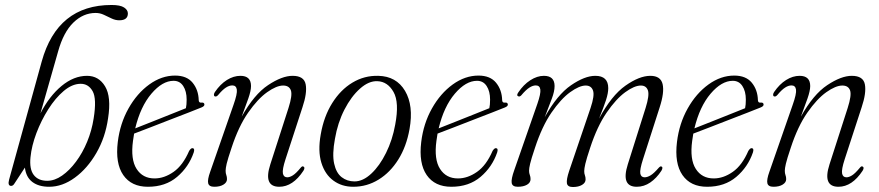

<svg xmlns="http://www.w3.org/2000/svg" viewBox="-20 -742 3528 771"><path d="M213.5 -536 142.5 -287Q178 -356 227.2 -396.8Q276.5 -437.5 329.5 -437.5Q376.5 -437.5 402 -395.2Q427.5 -353 414 -267Q403 -190 367 -127.8Q331 -65.5 280.8 -28.8Q230.5 8 177.5 8Q135.5 8 110 -11.2Q84.5 -30.5 80 -69L38 -5Q32.5 4.5 24.5 4.5Q10 4 16.5 -20.5L147.5 -495Q210.5 -722 428 -722Q463 -722 478.2 -712Q493.5 -702 493.5 -688Q493.5 -660.5 459 -660.5Q443.5 -660.5 428.2 -667.8Q413 -675 397.2 -682.5Q381.5 -690 364 -690Q314.5 -690 274.8 -651.5Q235 -613 213.5 -536ZM303 -405.5Q269.5 -405 236 -376.8Q202.5 -348.5 174 -303.5Q145.5 -258.5 126.2 -207.5Q107 -156.5 102.5 -111Q97.5 -63 115.5 -39.5Q133.5 -16 169.5 -16Q199.5 -16 229.2 -36.8Q259 -57.5 285.2 -92.8Q311.5 -128 330 -172.8Q348.5 -217.5 356 -266Q369 -345.5 352 -375.8Q335 -406 303 -405.5Z M758 -130Q738 -71.5 691.2 -31.8Q644.5 8 574 8Q507.5 8 475 -39Q442.5 -86 453 -172Q462 -246 496 -306.5Q530 -367 579.5 -402.8Q629 -438.5 683 -438.5Q730 -438.5 753.5 -409.8Q777 -381 778 -339.5Q778.5 -328.5 789.5 -330Q798.5 -331 800.5 -324.5Q803 -316 789 -310.5Q772 -303.5 737.8 -290.2Q703.5 -277 662.2 -261Q621 -245 582.5 -230Q544 -215 518.5 -205.5Q516 -191 514 -176Q504 -102 528.5 -63.8Q553 -25.5 600.5 -25.5Q639.5 -25.5 677 -51.8Q714.5 -78 739.5 -136Q747 -148 753.5 -147Q763 -146 758 -130ZM677 -417.5Q632 -417.5 588 -365.8Q544 -314 523 -226.5Q551 -237.5 589.5 -252.8Q628 -268 665.2 -283Q702.5 -298 726.5 -307.5Q729.5 -320.5 729.5 -342Q729.5 -375.5 715.8 -396.5Q702 -417.5 677 -417.5Z M843 -355Q839 -356 839 -361.2Q839 -366.5 843 -372.5Q864.5 -404 891.2 -420.8Q918 -437.5 945.5 -437.5Q988 -437.5 988 -396.5Q988 -377.5 977 -346.2Q966 -315 950.5 -273.5Q1000.5 -363 1056.5 -400.2Q1112.5 -437.5 1155 -437.5Q1201 -437.5 1207.5 -403.2Q1214 -369 1194.5 -311L1126.5 -102.5Q1113 -61 1116 -45.5Q1119 -30 1133.5 -30Q1143.5 -30 1156 -37.8Q1168.5 -45.5 1187.5 -68.5Q1193.5 -76 1198 -73.5Q1206.5 -70 1198.5 -56.5Q1156 8 1101.5 8Q1036.5 8 1065.5 -82L1138.5 -308.5Q1155 -360 1148 -379.2Q1141 -398.5 1117 -398.5Q1090.5 -398.5 1052.8 -371.8Q1015 -345 976.5 -289.8Q938 -234.5 910 -149Q894.5 -103 890.2 -84.5Q886 -66 886 -56.5Q886 -46 888.8 -39Q891.5 -32 891.5 -22.5Q891.5 -9.5 877.5 -0.8Q863.5 8 840.5 8Q819.5 8 816 -6Q812.5 -20 824 -52L917.5 -320.5Q933.5 -365.5 931 -382.2Q928.5 -399 913 -399Q900.5 -399 887 -390.2Q873.5 -381.5 856 -360.5Q849 -352.5 843 -355Z M1499 -437.5Q1571.5 -436 1606.5 -377Q1641.5 -318 1624.5 -223.5Q1612 -153.5 1579.5 -101.5Q1547 -49.5 1500.2 -20.8Q1453.5 8 1398.5 8Q1352.5 8 1318.8 -16.8Q1285 -41.5 1270.5 -88.5Q1256 -135.5 1268 -202.5Q1280.5 -274.5 1314 -328Q1347.5 -381.5 1395.2 -410.2Q1443 -439 1499 -437.5ZM1403.5 -13.5Q1437.5 -13.5 1471 -44.8Q1504.5 -76 1530.2 -128Q1556 -180 1567 -241.5Q1584 -331 1560.2 -372.8Q1536.5 -414.5 1495.5 -416Q1461 -417.5 1425.8 -386.2Q1390.5 -355 1363.2 -302Q1336 -249 1325 -184.5Q1313.5 -122.5 1321.8 -85Q1330 -47.5 1352 -30.5Q1374 -13.5 1403.5 -13.5Z M1976.5 -130Q1956.5 -71.5 1909.8 -31.8Q1863 8 1792.5 8Q1726 8 1693.5 -39Q1661 -86 1671.5 -172Q1680.5 -246 1714.5 -306.5Q1748.5 -367 1798 -402.8Q1847.5 -438.5 1901.5 -438.5Q1948.5 -438.5 1972 -409.8Q1995.5 -381 1996.5 -339.5Q1997 -328.5 2008 -330Q2017 -331 2019 -324.5Q2021.5 -316 2007.5 -310.5Q1990.5 -303.5 1956.2 -290.2Q1922 -277 1880.8 -261Q1839.5 -245 1801 -230Q1762.5 -215 1737 -205.5Q1734.5 -191 1732.5 -176Q1722.5 -102 1747 -63.8Q1771.5 -25.5 1819 -25.5Q1858 -25.5 1895.5 -51.8Q1933 -78 1958 -136Q1965.5 -148 1972 -147Q1981.5 -146 1976.5 -130ZM1895.5 -417.5Q1850.5 -417.5 1806.5 -365.8Q1762.5 -314 1741.5 -226.5Q1769.5 -237.5 1808 -252.8Q1846.5 -268 1883.8 -283Q1921 -298 1945 -307.5Q1948 -320.5 1948 -342Q1948 -375.5 1934.2 -396.5Q1920.5 -417.5 1895.5 -417.5Z M2265.5 -55.5 2351.5 -308.5Q2368.5 -359 2361.2 -378.8Q2354 -398.5 2332 -398.5Q2306.5 -398.5 2269.5 -371.8Q2232.5 -345 2194.5 -289.8Q2156.5 -234.5 2128.5 -149Q2113 -103 2108.8 -84.5Q2104.5 -66 2104.5 -56.5Q2104.5 -47 2107.5 -39.5Q2110.5 -32 2110.5 -22.5Q2110.5 -8.5 2096.2 -0.2Q2082 8 2059 8Q2037.5 8 2034.8 -7.2Q2032 -22.5 2045.5 -60L2138 -325.5Q2152 -366 2149.8 -382.5Q2147.5 -399 2131.5 -399Q2119.5 -399 2105.8 -390.2Q2092 -381.5 2073 -359Q2067 -353 2062 -355Q2052.5 -358 2061 -370.5Q2082 -402 2109.5 -419.8Q2137 -437.5 2164 -437.5Q2207 -437.5 2207 -396.5Q2207 -375 2195.8 -345.5Q2184.5 -316 2167.5 -271.5Q2217.5 -361.5 2272.8 -399.5Q2328 -437.5 2370.5 -437.5Q2422.5 -437.5 2422.5 -388Q2422.5 -368 2413.5 -340.2Q2404.5 -312.5 2385.5 -265.5Q2435.5 -358.5 2491.5 -398Q2547.5 -437.5 2591.5 -437.5Q2633 -437.5 2640.8 -404.2Q2648.5 -371 2629 -311L2562 -102.5Q2548.5 -60.5 2551.2 -45.2Q2554 -30 2568.5 -30Q2579.5 -30 2592.8 -38Q2606 -46 2625.5 -68.5Q2632 -75.5 2636 -73.5Q2644 -70.5 2636 -56.5Q2616.5 -26.5 2591.2 -9.2Q2566 8 2537 8Q2472.5 8 2501 -82L2572.5 -308.5Q2588.5 -359.5 2581.8 -379Q2575 -398.5 2553.5 -398.5Q2527.5 -398.5 2490.8 -371.8Q2454 -345 2416 -289.8Q2378 -234.5 2350 -149Q2335 -104 2330.5 -84.2Q2326 -64.5 2326 -55Q2326 -45 2328.8 -38Q2331.5 -31 2331.5 -21.5Q2331.5 -8 2317.2 0.5Q2303 9 2280.5 9Q2259 9 2256.5 -6Q2254 -21 2265.5 -55.5Z M3003.5 -130Q2983.5 -71.5 2936.8 -31.8Q2890 8 2819.5 8Q2753 8 2720.5 -39Q2688 -86 2698.5 -172Q2707.5 -246 2741.5 -306.5Q2775.5 -367 2825 -402.8Q2874.5 -438.5 2928.5 -438.5Q2975.5 -438.5 2999 -409.8Q3022.5 -381 3023.5 -339.5Q3024 -328.5 3035 -330Q3044 -331 3046 -324.5Q3048.5 -316 3034.5 -310.5Q3017.5 -303.5 2983.2 -290.2Q2949 -277 2907.8 -261Q2866.5 -245 2828 -230Q2789.5 -215 2764 -205.5Q2761.5 -191 2759.5 -176Q2749.5 -102 2774 -63.8Q2798.5 -25.5 2846 -25.5Q2885 -25.5 2922.5 -51.8Q2960 -78 2985 -136Q2992.5 -148 2999 -147Q3008.5 -146 3003.5 -130ZM2922.5 -417.5Q2877.5 -417.5 2833.5 -365.8Q2789.5 -314 2768.5 -226.5Q2796.5 -237.5 2835 -252.8Q2873.5 -268 2910.8 -283Q2948 -298 2972 -307.5Q2975 -320.5 2975 -342Q2975 -375.5 2961.2 -396.5Q2947.5 -417.5 2922.5 -417.5Z M3088.5 -355Q3084.5 -356 3084.5 -361.2Q3084.5 -366.5 3088.5 -372.5Q3110 -404 3136.8 -420.8Q3163.5 -437.5 3191 -437.5Q3233.5 -437.5 3233.5 -396.5Q3233.5 -377.5 3222.5 -346.2Q3211.5 -315 3196 -273.5Q3246 -363 3302 -400.2Q3358 -437.5 3400.5 -437.5Q3446.5 -437.5 3453 -403.2Q3459.5 -369 3440 -311L3372 -102.5Q3358.5 -61 3361.5 -45.5Q3364.5 -30 3379 -30Q3389 -30 3401.5 -37.8Q3414 -45.5 3433 -68.5Q3439 -76 3443.5 -73.5Q3452 -70 3444 -56.5Q3401.5 8 3347 8Q3282 8 3311 -82L3384 -308.5Q3400.5 -360 3393.5 -379.2Q3386.5 -398.5 3362.5 -398.5Q3336 -398.5 3298.2 -371.8Q3260.5 -345 3222 -289.8Q3183.5 -234.5 3155.5 -149Q3140 -103 3135.8 -84.5Q3131.5 -66 3131.5 -56.5Q3131.5 -46 3134.2 -39Q3137 -32 3137 -22.5Q3137 -9.5 3123 -0.8Q3109 8 3086 8Q3065 8 3061.5 -6Q3058 -20 3069.5 -52L3163 -320.5Q3179 -365.5 3176.5 -382.2Q3174 -399 3158.5 -399Q3146 -399 3132.5 -390.2Q3119 -381.5 3101.5 -360.5Q3094.5 -352.5 3088.5 -355Z"/></svg>

Font: Fraunces 144pt S050 Light
Style: Italic
Weight: 300
Italic angle: -16°
Version: Version 1.000; ttfautohint (v1.8.3)